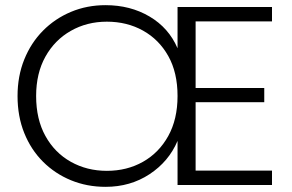

<svg xmlns="http://www.w3.org/2000/svg" viewBox="-20 -717 1132 744"><path d="M738 -634V-376H1004V-321H738V-56H1034V0H668V-171Q634 -91 559.5 -42Q485 7 389 7Q317 7 255 -18.5Q193 -44 146.5 -90.5Q100 -137 74 -201.5Q48 -266 48 -345Q48 -422 74 -486.5Q100 -551 146.5 -598Q193 -645 255 -671Q317 -697 389 -697Q485 -697 559.5 -653Q634 -609 668 -530V-690H1034V-634ZM120 -345Q120 -255 156 -190Q192 -125 254.5 -90Q317 -55 394 -55Q472 -55 534 -90Q596 -125 632 -190Q668 -255 668 -345Q668 -436 632 -500Q596 -564 534 -598.5Q472 -633 394 -633Q317 -633 254.5 -597.5Q192 -562 156 -497.5Q120 -433 120 -345Z"/></svg>

Font: Parkinsans Light
Style: Regular
Weight: 300
Designer: Red Stone, Indian Type Foundry
Foundry: Indian Type Foundry
Version: Version 1.000